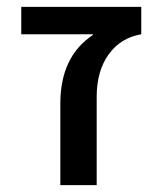

<svg xmlns="http://www.w3.org/2000/svg" viewBox="-20 -540 474 560"><path d="M251 -438V-440H42V-520H392V-440Q332 -430 297 -381.5Q262 -333 262 -258V0H156V-238Q156 -375 251 -438Z"/></svg>

Font: Mplus 1p Medium
Style: Regular
Weight: 500
Version: Version 1.061